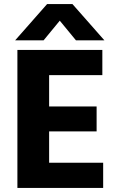

<svg xmlns="http://www.w3.org/2000/svg" viewBox="-20 -918 584 938"><path d="M123 0V-123H484V0ZM65 0V-674H220V0ZM123 -276V-398H452V-276ZM123 -551V-674H480V-551ZM334 -898H210L54 -721H193L272 -817L351 -721H490Z"/></svg>

Font: Hind Variable Light
Style: Regular
Weight: 300
Designer: Manushi Parikh, Satya Rajpurohit
Foundry: Indian Type Foundry
Version: Version 3.000